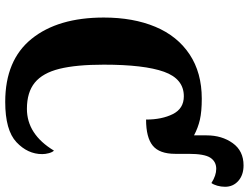

<svg xmlns="http://www.w3.org/2000/svg" viewBox="-126 -794 930 717"><g transform="rotate(90 338.5 -435.0)"><path d="M45 -358Q45 -468 79.5 -550.5Q114 -633 182.5 -678.5Q251 -724 348 -724Q396 -724 426.5 -717Q457 -710 485 -695V-742Q485 -799 514 -839.5Q543 -880 597 -880Q633 -880 655 -860.5Q677 -841 677 -811Q677 -796 673 -782Q669 -768 663 -760Q635 -778 610 -778Q583 -778 568.5 -756Q554 -734 554 -675V-625Q554 -566 523.5 -541Q493 -516 426 -516Q426 -575 405.5 -616Q385 -657 339 -657Q274 -657 247.5 -583Q221 -509 221 -358Q221 -255 236.5 -192.5Q252 -130 288 -100.5Q324 -71 386 -71Q481 -71 542 -172Q548 -166 551.5 -153Q555 -140 555 -128Q555 -74 510.5 -32Q466 10 360 10Q204 10 124.5 -88.5Q45 -187 45 -358Z"/></g></svg>

Font: Noto Serif CondBlack
Style: Regular
Weight: 900
Width: 3
Designer: Monotype Design Team
Foundry: Monotype Imaging Inc.
Version: Version 1.001